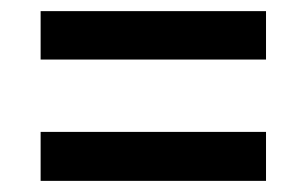

<svg xmlns="http://www.w3.org/2000/svg" viewBox="-20 -525 551 345"><path d="M53 -288H458V-200H53ZM53 -505H458V-418H53Z"/></svg>

Font: Encode Sans Compressed
Style: SemiBold
Weight: 600
Designer: Pablo Impallari, Andres Torresi
Foundry: Pablo Impallari, Andres Torresi
Version: Version 1.000; ttfautohint (v1.00) -l 8 -r 50 -G 200 -x 14 -